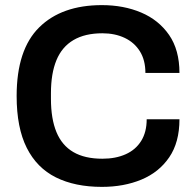

<svg xmlns="http://www.w3.org/2000/svg" viewBox="-20 -718 761 750"><path d="M378 12Q273 12 198.5 -25Q124 -62 84.5 -140.5Q45 -219 45 -343Q45 -524 133 -611Q221 -698 378 -698Q463 -698 531.5 -669Q600 -640 640.5 -581.5Q681 -523 681 -433H548Q548 -483 526.5 -517.5Q505 -552 467 -570Q429 -588 380 -588Q312 -588 267 -561.5Q222 -535 200.5 -483Q179 -431 179 -354V-332Q179 -254 200.5 -202Q222 -150 266.5 -124Q311 -98 380 -98Q432 -98 471 -115.5Q510 -133 531.5 -167.5Q553 -202 553 -252H681Q681 -162 641 -103.5Q601 -45 532.5 -16.5Q464 12 378 12Z"/></svg>

Font: Archivo SemiBold
Style: Regular
Weight: 600
Designer: Hector Gatti
Foundry: Omnibus-Type
Version: Version 2.001